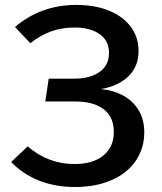

<svg xmlns="http://www.w3.org/2000/svg" viewBox="-20 -742 655 776"><path d="M540 -535.9Q540 -472.8 498.7 -433.3Q457.4 -393.8 388.2 -382.1Q437.9 -377.4 477.4 -356.2Q516.9 -334.9 540 -296.9Q563.1 -259 563.1 -207.2Q563.1 -143.1 529.2 -92.8Q495.4 -42.6 431.8 -14.4Q368.2 13.8 282.1 13.8Q203.1 13.8 137.4 -12.3Q71.8 -38.5 25.1 -87.2L91.8 -150.3Q174.9 -79 281 -79Q355.9 -79 397.9 -113.6Q440 -148.2 440 -208.2Q440 -270.3 398.5 -301Q356.9 -331.8 285.6 -331.8H163.1L176.9 -424.1H281Q342.1 -424.1 381.3 -450.5Q420.5 -476.9 420.5 -528.7Q420.5 -577.4 382.6 -604.1Q344.6 -630.8 281.5 -630.8Q228.7 -630.8 185.1 -614.6Q141.5 -598.5 102.6 -567.2L40.5 -632.8Q145.1 -722.1 288.7 -722.1Q364.6 -722.1 421.5 -698.5Q478.5 -674.9 509.2 -632.8Q540 -590.8 540 -535.9Z"/></svg>

Font: Fira Code Fixed Medium
Style: Regular
Weight: 500
Monospace: yes
Designer: Carrois Corporate, Edenspiekermann AG, Nikita Prokopov
Foundry: Carrois Corporate, Edenspiekermann AG, Nikita Prokopov
Version: Version 5.002